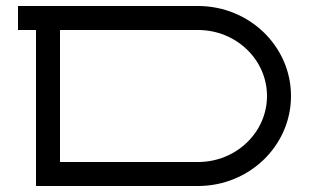

<svg xmlns="http://www.w3.org/2000/svg" viewBox="-20 -620 1040 640"><path d="M180 -520H640C767 -520 870 -421.4 870 -300C870 -178.6 767 -80 640 -80H180ZM100 -520V0H640C811.1 0 950 -134.4 950 -300C950 -465.6 811.1 -600 640 -600H40V-520Z"/></svg>

Font: KetosagCBd
Style: Regular
Weight: 500
Designer: gluk
Foundry: gluk
Version: Version 00.0024